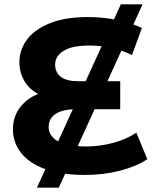

<svg xmlns="http://www.w3.org/2000/svg" viewBox="-20 -790 707 880"><path d="M369.5 11.8Q260.5 11.8 187.2 -15Q113.8 -41.8 76.6 -89.2Q39.3 -136.6 39.3 -196.6Q39.3 -250.4 66.8 -290.8Q94.3 -331.2 142.2 -353.9Q190.2 -376.6 250.3 -376.6L255.3 -336.6Q197 -336.6 155 -359.1Q113.1 -381.6 91 -420.2Q68.9 -458.8 68.9 -505.2Q68.9 -560.4 102.8 -607.2Q136.6 -654 206.8 -682.9Q276.9 -711.8 384.1 -711.8Q452.8 -711.8 517.4 -698.4Q582 -685 630.4 -661.6L585.1 -537.8Q536.9 -560.8 488.6 -571Q440.3 -581.3 390.1 -581.3Q309.8 -581.3 271.2 -556.8Q232.7 -532.3 232.7 -494.5Q232.7 -458 259 -437.8Q285.4 -417.7 339.9 -417.7H531V-289.5H329.9Q290.3 -289.5 261.8 -280.5Q233.3 -271.5 218.2 -253.5Q203.1 -235.4 203.1 -207.7Q203.1 -168.1 244.2 -143.4Q285.4 -118.7 376.1 -118.7Q437.7 -118.7 499.5 -135.5Q561.3 -152.2 604.9 -182L655.2 -60.5Q605.6 -27.1 530 -7.6Q454.3 11.8 369.5 11.8ZM149.3 70 533.8 -770H633.3L249.4 70Z"/></svg>

Font: Montserrat Alternates Thin
Style: Regular
Weight: 100
Designer: Julieta Ulanovsky
Foundry: Julieta Ulanovsky
Version: Version 9.000